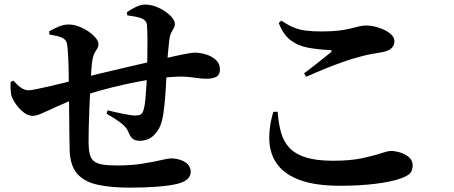

<svg xmlns="http://www.w3.org/2000/svg" viewBox="-20 -815 2040 863"><path d="M202.5 -659.8 200.7 -674.3Q219.6 -685.1 242.9 -695Q266.3 -704.9 287.5 -704.9Q310.6 -704.9 334.6 -695.8Q358.6 -686.7 378.6 -672.9Q398.5 -659.1 410.6 -644Q422.7 -628.9 422.7 -616.3Q422.7 -605.4 417.3 -597.3Q412 -589.2 405.8 -578.3Q399.6 -567.3 395.7 -547.3Q392.5 -529.7 390.4 -498Q388.3 -466.4 386.3 -428.2Q383.9 -382.2 381.9 -332.4Q379.9 -282.6 378.9 -240.5Q377.8 -198.4 378 -173.8Q378.6 -141.8 383.6 -121.8Q388.6 -101.7 401.9 -90.8Q415.2 -79.9 440.3 -75.6Q465.4 -71.2 506.2 -71.2Q568.7 -71.2 619.3 -79.3Q669.8 -87.3 703.3 -95.2Q736.9 -103.1 747.6 -103.1Q769.9 -103.1 790.2 -96.5Q810.6 -89.8 823.9 -76.7Q837.2 -63.5 837.2 -42.4Q837.2 -23.5 822.7 -10.1Q808.3 3.2 777.4 11.2Q745 19.4 689.5 23.9Q633.9 28.4 563.2 28.4Q478.6 28.4 419.5 15.5Q360.4 2.6 328.6 -32.3Q296.8 -67.3 293.3 -133.9Q292.3 -166.1 291.8 -209.4Q291.3 -252.7 290.9 -302.3Q290.6 -351.9 289.9 -403.6Q289.4 -459.1 288.3 -511.6Q287.2 -564.2 283.7 -599.2Q282 -620.5 277.2 -629.2Q272.5 -637.9 261.2 -644.1Q248.7 -651 233.3 -653.8Q217.9 -656.6 202.5 -659.8ZM552 -746 550.3 -760.2Q570.6 -774.2 592.2 -784.4Q613.7 -794.5 631.8 -794.5Q663 -794.5 694.2 -779.7Q725.3 -764.8 745.8 -744.5Q766.2 -724.2 766.2 -707.1Q766.2 -697.2 760.6 -688.1Q755 -678.9 749.2 -667.1Q743.4 -655.4 740.9 -636.6Q737.7 -609.8 734.7 -574.2Q731.6 -538.6 729.6 -498.1Q727.9 -465.7 725.4 -421.8Q722.9 -377.9 718.5 -336.8Q714.2 -295.6 707 -269.5Q697.8 -232.5 672 -207.4Q646.2 -182.2 607.9 -182.2Q589.2 -182.2 577.9 -190.2Q566.6 -198.2 558.6 -218.6Q548 -245.5 519 -265.9Q490 -286.3 458.8 -304.3L463.9 -319.1Q501.5 -309.8 536.7 -302.8Q572 -295.7 586.4 -295.7Q602.7 -295.7 612 -300.2Q621.4 -304.7 626.8 -326.5Q631.1 -342.6 634 -373.6Q636.9 -404.7 638.7 -438Q640.5 -471.4 640.5 -492.4Q641.5 -518.1 642.2 -556.6Q642.9 -595.2 642.8 -634.6Q642.6 -674 640.6 -700.9Q639.6 -725.2 609.8 -734.9Q596.2 -739.1 582.5 -741.3Q568.8 -743.5 552 -746ZM338.1 -377.9Q276 -355 235.2 -335.9Q194.4 -316.7 168.7 -305.5Q143.1 -294.3 126.2 -294.3Q101.3 -294.3 75.5 -319Q49.7 -343.6 35 -374.8Q29.1 -388.6 28 -407.3Q26.9 -425.9 27.6 -447.1L41.2 -452.4Q57.3 -432.7 74.2 -420.9Q91.1 -409.2 109.6 -409.2Q118.8 -409.2 144.4 -414.5Q170 -419.7 204 -427.5Q238.1 -435.3 272.9 -444.1Q307.7 -453 336.2 -460.7Q368 -469.5 413.3 -480.7Q458.5 -491.9 508.5 -503.2Q558.4 -514.6 604.6 -525.7Q650.7 -536.9 683.9 -544.1Q740.1 -557.3 774.9 -564.8Q809.6 -572.3 828.5 -575.3Q847.4 -578.3 854.8 -578.3Q880.4 -578.3 906.8 -570.1Q933.2 -561.8 950.9 -545.2Q968.6 -528.6 968.6 -503.5Q968.6 -479.3 952.7 -470.2Q936.8 -461.1 908.8 -461.1Q885 -461.1 863.9 -464.5Q842.8 -467.9 814.4 -470Q786 -472.1 741.2 -468.3Q697.2 -464.3 643.5 -455.5Q589.8 -446.7 534.4 -434.2Q479 -421.6 427.9 -407.4Q376.9 -393.2 338.1 -377.9Z M1232.8 -711.9 1244.4 -722.2Q1273.2 -703 1298.4 -692.4Q1323.6 -681.7 1352.8 -677.7Q1382 -673.7 1422.5 -673.7Q1471.8 -673.7 1503.6 -677.6Q1535.5 -681.6 1556.7 -687.1Q1577.8 -692.5 1594 -696.5Q1610.1 -700.4 1628.2 -700.4Q1646.1 -700.4 1667.6 -695Q1689.1 -689.6 1708.5 -680.1Q1727.9 -670.7 1740.4 -657.7Q1752.9 -644.8 1752.9 -630.8Q1752.9 -591.4 1700.8 -581Q1677.4 -577 1649.8 -572.2Q1622.1 -567.3 1594.2 -559.1Q1564.7 -551.5 1525.9 -538.1Q1487.1 -524.7 1444.1 -507.3Q1401.2 -489.8 1356.3 -469.9L1346.7 -485.4Q1376 -507 1409.8 -534Q1443.6 -561 1465.6 -578.5Q1477.9 -589.2 1461.3 -590Q1409.8 -592.4 1364.9 -600.6Q1320 -608.8 1286.3 -634.1Q1252.7 -659.4 1232.8 -711.9ZM1228 -312.5 1208.2 -312.3Q1187.3 -239.8 1190.8 -179.2Q1194.4 -118.5 1228.2 -74Q1261.9 -29.5 1330.8 -4.7Q1399.7 20 1509.4 20Q1595.9 20 1667.4 11.1Q1738.8 2.1 1779.6 -12.3Q1812.2 -24.1 1823.5 -36.4Q1834.8 -48.8 1834.8 -72.6Q1834.8 -94.2 1818.1 -108.4Q1801.4 -122.5 1778.7 -129.5Q1755.9 -136.5 1737.2 -136.5Q1723.4 -136.5 1691.3 -125.7Q1659.1 -114.9 1606.5 -103.7Q1553.9 -92.5 1476.8 -92.5Q1403 -92.5 1355.9 -107Q1308.7 -121.5 1281.9 -149.6Q1255.1 -177.7 1243.4 -218.8Q1231.8 -260 1228 -312.5Z"/></svg>

Font: Noto Serif JP
Style: Regular
Weight: 200
Designer: Ryoko NISHIZUKA 西塚涼子 (kana & ideographs); Frank Grießhammer (Latin, Greek & Cyrillic); Wenlong ZHANG 张文龙 (bopomofo); San
Foundry: Adobe
Version: Version 2.001;hotconv 1.1.0;makeotfexe 2.6.0